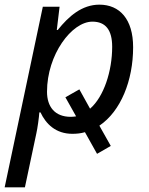

<svg xmlns="http://www.w3.org/2000/svg" viewBox="-42 -565 641 825"><path d="M65 240 114 9C119 -12 126 -63 127 -82H132C155 -33 197 10 269 10C288 10 306 8 323 3L375 96L434 62L385 -25C477 -87 530 -219 530 -362C530 -483 472 -545 385 -545C310 -545 253 -495 206 -436H202L214 -536H142L-22 240ZM262 -63C193 -63 160 -107 160 -171C160 -330 266 -472 355 -472C412 -472 440 -436 440 -364C440 -259 404 -149 345 -98L299 -181L239 -147L285 -65C278 -64 270 -63 262 -63Z"/></svg>

Font: BC Sans
Style: Italic
Weight: 400
Italic angle: -12°
Designer: Monotype Design Team
Designer: Province of B.C.
Foundry: Monotype Imaging Inc.
Version: Version 2.000;GOOG;noto-source:20170915:90ef993387c0